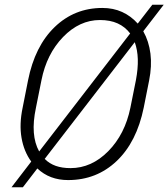

<svg xmlns="http://www.w3.org/2000/svg" viewBox="-20 -755 716 816"><path d="M590.8 -297.4Q561 -151.4 475.8 -70.6Q390.6 10.3 269.5 10.3Q230 10.3 197.5 -2Q165 -14.2 138.7 -39.1L77.1 41H28.8L112.8 -68.4Q81.5 -111.3 71.5 -169.4Q61.5 -227.5 76.2 -297.4L99.1 -413.1Q127.9 -558.6 212.2 -639.9Q296.4 -721.2 415 -721.2Q461.4 -721.2 499 -704.1Q536.6 -687 565.4 -654.8L627.4 -734.9H675.8L588.9 -622.1Q612.8 -579.6 619.4 -527.1Q626 -474.6 613.8 -413.1ZM132.8 -297.4Q120.1 -237.3 123.8 -191.4Q127.4 -145.5 146.5 -111.3L533.2 -612.8Q511.7 -641.1 480 -655.5Q448.2 -669.9 404.8 -669.9Q317.9 -669.9 248 -597.7Q178.2 -525.4 156.2 -414.1ZM557.6 -414.1Q566.9 -463.4 565.7 -503.2Q564.5 -543 552.7 -575.7L169.9 -79.6Q189.9 -59.6 217 -50Q244.1 -40.5 279.8 -40.5Q369.1 -40.5 440.2 -112.5Q511.2 -184.6 534.2 -297.4Z"/></svg>

Font: Franko
Style: Light Italic
Weight: 300
Designer: Google
Version: Version 1.200310; 2013